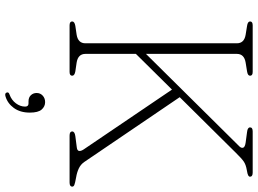

<svg xmlns="http://www.w3.org/2000/svg" viewBox="-146 -594 986 734"><g transform="rotate(90 347.0 -227.0)"><path d="M186 -60.5Q186 -32.5 219 -27L253 -22Q269.5 -19 269.5 -10Q269.5 0 255 0H77Q62 0 62 -10Q62 -19 79 -22L113 -27Q145.5 -32.5 145.5 -60.5V-639.5Q145.5 -667.5 113 -673L79 -678.5Q62 -681 62 -690Q62 -700 77 -700H255Q269.5 -700 269.5 -690Q269.5 -681 253 -678.5L219 -673Q186 -667.5 186 -639.5V-292L540 -649.5Q547 -657 544.5 -663.8Q542 -670.5 525.5 -673L484.5 -678.5Q467 -680.5 467 -690Q467 -700 482.5 -700H639.5Q655.5 -700 655.5 -690Q655.5 -685.5 650.5 -682.8Q645.5 -680 630 -677.5Q609.5 -674 597.8 -666Q586 -658 565 -636.5L351.5 -421L599 -56.5Q608.5 -42.5 624 -35.2Q639.5 -28 658 -25Q680.5 -21 687 -18.2Q693.5 -15.5 693.5 -10Q693.5 0 677.5 0H498.5Q482.5 0 482.5 -10Q482.5 -19.5 500.5 -22L543 -27.5Q556 -29 557 -36.2Q558 -43.5 551.5 -53.5L322.5 -391.5L186 -253.5ZM367.5 157Q352.5 157 344 148Q335.5 139 335.5 126Q335.5 112 345.5 102.8Q355.5 93.5 370.5 93.5Q387 93.5 398.8 106.8Q410.5 120 410.5 152Q410.5 188.5 393 212.8Q375.5 237 348.5 245Q337 248.5 334 241Q330.5 233 341.5 229.5Q362.5 222 375 205.2Q387.5 188.5 387.5 170Q387.5 157 375.5 157Z"/></g></svg>

Font: Fraunces 9pt S050 Thin
Style: Regular
Weight: 100
Version: Version 1.000; ttfautohint (v1.8.3)